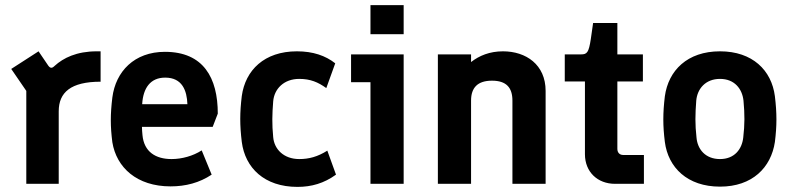

<svg xmlns="http://www.w3.org/2000/svg" viewBox="-20 -720 3110 752"><path d="M83 0H210V-284C210 -358 257 -400 374 -400V-519H359C280 -519 228 -493 194 -462C184 -452 177 -452 169 -463L131 -519L24 -450L83 -364Z M648 10C707 10 761 -4 809 -36L770 -131C736 -109 692 -97 652 -97C590 -97 544 -125 538 -191C537 -202 536 -213 536 -223H813L833 -275C833 -415 777 -517 626 -517C506 -517 433 -440 420 -338C416 -305 414 -277 414 -249C414 -221 416 -195 420 -163C436 -64 516 10 648 10ZM537 -312V-314C541 -374 568 -416 627 -416C694 -416 712 -365 714 -312Z M1145 12C1200 12 1249 -2 1296 -36L1262 -130C1224 -106 1190 -97 1152 -97C1092 -97 1054 -135 1050 -183C1045 -234 1046 -273 1050 -323C1054 -372 1092 -411 1152 -411C1196 -411 1226 -398 1258 -375L1293 -472C1255 -502 1206 -519 1143 -519C1015 -519 941 -445 927 -344C923 -311 921 -282 921 -254C921 -226 923 -197 927 -164C940 -63 1015 12 1145 12Z M1431 0H1561V-507H1355V-398H1431ZM1431 -586H1561V-700H1431Z M1695 0H1825V-326C1825 -377 1851 -404 1907 -404C1963 -404 1987 -377 1987 -326V0H2117V-364C2117 -467 2040 -519 1950 -519C1898 -519 1857 -502 1825 -477V-507H1695Z M2389 0H2502V-113H2421C2407 -113 2398 -122 2398 -137V-401H2498V-507H2398V-630H2303L2294 -567C2286 -514 2279 -507 2256 -507H2192V-401H2271V-116C2271 -47 2320 0 2389 0Z M2800 11C2927 11 3000 -64 3015 -164C3019 -196 3021 -224 3021 -252C3021 -281 3019 -310 3015 -343C3002 -445 2927 -519 2800 -519C2672 -519 2598 -444 2584 -343C2580 -310 2578 -281 2578 -252C2578 -224 2580 -196 2584 -164C2597 -64 2672 11 2800 11ZM2800 -97C2743 -97 2712 -135 2708 -181C2702 -233 2703 -273 2707 -326C2711 -372 2743 -411 2800 -411C2857 -411 2887 -372 2892 -326C2897 -272 2897 -233 2891 -181C2886 -136 2857 -97 2800 -97Z"/></svg>

Font: Finlandica SemiBold
Style: Regular
Weight: 600
Designer: Niklas Ekholm, Juho Hiilivirta, Jaakko Suomalainen
Foundry: Helsinki Type Studio
Version: Version 2.000;Glyphs 3.2 (3202)